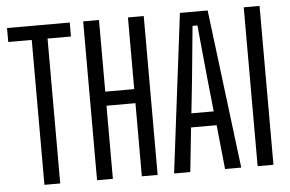

<svg xmlns="http://www.w3.org/2000/svg" viewBox="-50 -767 1265 838"><g transform="rotate(-5 582.5 -348.0)"><path d="M111.8 0V-634.8H8.8V-696H283.6V-634.8H181V0Z M342.4 0V-696H411.7V-382H538.6V-696H607.8V0H538.6V-320.4H411.7V0Z M679.9 0 766.3 -696H887.8L974.1 0H903.2L883.2 -193.8H771.2L750.8 0ZM778 -255H875.8L859.8 -407.4L837.6 -634.8H816.2L794.1 -406.7Z M1045.9 0V-696H1115.2V0Z"/></g></svg>

Font: Big Shoulders Display SC Thin
Style: Regular
Weight: 100
Designer: Patric King
Foundry: XO Type Co
Version: Version 2.002